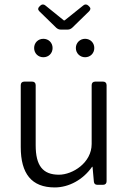

<svg xmlns="http://www.w3.org/2000/svg" viewBox="-20 -822 570 854"><path d="M300.8 -698.2 376 -771.5C383.8 -779.3 383.8 -786.1 377 -793L373 -796.9C366.2 -803.7 357.4 -803.7 350.6 -797.9L267.6 -731.4H263.7L181.6 -797.9C174.8 -803.7 166 -803.7 159.2 -796.9L155.3 -793C148.4 -786.1 147.5 -779.3 155.3 -771.5L230.5 -698.2C236.3 -693.4 242.2 -690.4 250 -690.4H281.2C289.1 -690.4 294.9 -693.4 300.8 -698.2ZM172.9 -567.4C196.3 -567.4 213.9 -585 213.9 -608.4C213.9 -631.8 196.3 -649.4 172.9 -649.4C149.4 -649.4 131.8 -631.8 131.8 -608.4C131.8 -585 149.4 -567.4 172.9 -567.4ZM358.4 -649.4C335.9 -649.4 317.4 -631.8 317.4 -608.4C317.4 -585 335.9 -567.4 358.4 -567.4C381.8 -567.4 399.4 -585 399.4 -608.4C399.4 -631.8 381.8 -649.4 358.4 -649.4ZM387.7 -443.4V-181.6C387.7 -97.7 302.7 -44.9 242.2 -44.9C169.9 -44.9 138.7 -85.9 138.7 -175.8V-443.4C138.7 -453.1 132.8 -459 123 -459H87.9C78.1 -459 72.3 -453.1 72.3 -443.4V-168C72.3 -49.8 120.1 11.7 223.6 11.7C286.1 11.7 349.6 -22.5 389.6 -80.1H391.6L397.5 -14.6C398.4 -4.9 403.3 0 413.1 0H438.5C448.2 0 454.1 -5.9 454.1 -15.6V-443.4C454.1 -453.1 448.2 -459 438.5 -459H403.3C393.6 -459 387.7 -453.1 387.7 -443.4Z"/></svg>

Font: Ed Sans Neue Light
Style: Regular
Weight: 300
Designer: Stephen Hutchings
Version: Version 1.004;PS 001.004;hotconv 1.0.88;makeotf.lib2.5.64775